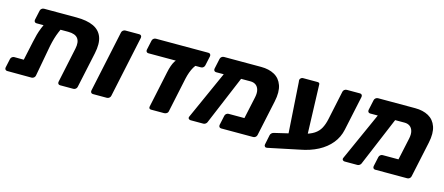

<svg xmlns="http://www.w3.org/2000/svg" viewBox="-46 -1043 3629 1571"><g transform="rotate(15 1768.0 -257.0)"><path d="M150.1 -439.9Q139.5 -439.9 134.1 -447.1Q128.6 -454.4 130.6 -465L148 -545.9Q150 -556.5 159.1 -563.8Q168.1 -571 178.8 -571H452.6Q542.6 -571 598 -545.3Q653.4 -519.6 673.4 -465.7Q693.4 -411.9 675.1 -326.4L610.7 -25.1Q608.7 -14.5 599.7 -7.2Q590.6 0 580 0H468Q457.4 0 451.9 -6.9Q446.5 -13.9 448.5 -24.5L511.3 -321.4Q523.8 -378.9 501.6 -409.4Q479.4 -439.9 418.4 -439.9ZM289.7 -508.6H334.2Q361.7 -508.6 369.7 -497.9Q377.6 -487.3 370.6 -474.8Q354.2 -443.1 342.4 -414.4Q330.5 -385.8 321.7 -355.9Q313 -326 305.2 -288.9L256.6 -25.1Q254.6 -14.5 245.6 -7.2Q236.5 0 225.9 0L19.8 -0.8Q9.1 -0.8 3.5 -8Q-2.1 -15.2 -0.1 -25.9L16 -100.5Q18 -111.1 26.7 -118.4Q35.5 -125.6 46.1 -125.6L126.7 -125.2L161.4 -287Q167.9 -319.5 176.3 -349.4Q184.6 -379.4 197 -410.1Q209.4 -440.9 227.3 -475.1Q235.4 -488.9 249.1 -498.8Q262.9 -508.6 289.7 -508.6Z M746 0Q735.4 0 729.9 -7.2Q724.5 -14.5 726.5 -25.1L837.3 -545.9Q839.3 -556.5 848.3 -563.8Q857.4 -571 868 -571H986.2Q996.9 -571 1002.3 -563.8Q1007.7 -556.5 1005.7 -545.9L895 -25.1Q893 -14.5 883.9 -7.2Q874.9 0 864.2 0Z M1238 0Q1228 0 1223.5 -6Q1219 -12 1221 -22L1286 -328.8Q1299.3 -392.6 1320.3 -426.6Q1341.3 -460.5 1370.8 -460.5H1530.9Q1505.9 -460.5 1481.9 -419.3Q1458 -378.1 1444.7 -318.1L1382 -22Q1380 -12 1369.4 -6Q1358.7 0 1348.7 0ZM1097.9 -439.9Q1087.3 -439.9 1081.8 -447.1Q1076.4 -454.4 1078.4 -465L1095.8 -545.9Q1097.8 -556.5 1106.8 -563.8Q1115.9 -571 1126.5 -571H1571.6Q1582.2 -571 1587.7 -563.8Q1593.1 -556.5 1591.1 -545.9L1573.7 -465Q1571.7 -455 1563.3 -447.4Q1554.9 -439.9 1543 -439.9Z M1964.2 -434.3 1673.1 -433.6Q1662.5 -433.6 1657.1 -440.9Q1651.6 -448.1 1653.6 -458.8L1672.3 -545.9Q1674.3 -556.5 1683.3 -563.8Q1692.4 -571 1703 -571H2018.5Q2084.7 -571 2131.6 -545.1Q2178.5 -519.1 2197.4 -465.1Q2216.4 -411 2198.5 -327L2134.1 -25.1Q2132.1 -14.5 2123.1 -7.2Q2114 0 2103.4 0H1832.2Q1821.6 0 1816.2 -7.2Q1810.7 -14.5 1812.7 -25.1L1830.1 -106Q1832.1 -116.6 1840.9 -123.9Q1849.6 -131.1 1860.2 -131.1H1994.2L2034.6 -318.9Q2042.3 -355.9 2035.3 -381.7Q2028.4 -407.5 2010 -420.9Q1991.6 -434.3 1964.2 -434.3ZM1572.9 0Q1562.6 0 1556.4 -7.4Q1550.3 -14.9 1554.9 -25.5L1754.5 -470.8Q1759.1 -481.4 1767.6 -488.3Q1776.1 -495.1 1786 -494.4L1880.1 -493.3Q1890.7 -492.9 1896.6 -483.7Q1902.5 -474.5 1897.5 -464.3L1713.4 -25.5Q1710.6 -14.9 1701.2 -7.4Q1691.7 0 1681.5 0Z M2234.9 56.2Q2223.9 58.4 2217.1 51.4Q2210.4 44.4 2212.4 33.8L2229.4 -48.6Q2231.4 -58.9 2239.3 -66.2Q2247.2 -73.6 2257.5 -76L2489 -130.7Q2547.6 -144.9 2581.6 -167.1Q2615.6 -189.4 2633.2 -222.4Q2650.9 -255.4 2660.3 -299.6L2712.6 -546.5Q2714.6 -557.1 2723.7 -564.1Q2732.8 -571 2743.4 -571H2855.4Q2866 -571 2871.4 -563.8Q2876.9 -556.5 2874.9 -545.9L2812.2 -251.5Q2798.4 -185.9 2756.6 -134.7Q2714.9 -83.5 2649.7 -49.1Q2584.5 -14.8 2499.2 1ZM2380.6 -24 2347.6 -531Q2346.6 -539 2346.1 -543Q2345.6 -547 2346.6 -551Q2348.6 -559 2356.1 -565Q2363.6 -571 2371.6 -571H2495.2Q2514.2 -571 2514.2 -556L2531.2 -47Z M3269.2 -434.3 2978.1 -433.6Q2967.5 -433.6 2962.1 -440.9Q2956.6 -448.1 2958.6 -458.8L2977.3 -545.9Q2979.3 -556.5 2988.3 -563.8Q2997.4 -571 3008 -571H3323.5Q3389.7 -571 3436.6 -545.1Q3483.5 -519.1 3502.4 -465.1Q3521.4 -411 3503.5 -327L3439.1 -25.1Q3437.1 -14.5 3428.1 -7.2Q3419 0 3408.4 0H3137.2Q3126.6 0 3121.2 -7.2Q3115.7 -14.5 3117.7 -25.1L3135.1 -106Q3137.1 -116.6 3145.9 -123.9Q3154.6 -131.1 3165.2 -131.1H3299.2L3339.6 -318.9Q3347.3 -355.9 3340.3 -381.7Q3333.4 -407.5 3315 -420.9Q3296.6 -434.3 3269.2 -434.3ZM2877.9 0Q2867.6 0 2861.4 -7.4Q2855.3 -14.9 2859.9 -25.5L3059.5 -470.8Q3064.1 -481.4 3072.6 -488.3Q3081.1 -495.1 3091 -494.4L3185.1 -493.3Q3195.7 -492.9 3201.6 -483.7Q3207.5 -474.5 3202.5 -464.3L3018.4 -25.5Q3015.6 -14.9 3006.2 -7.4Q2996.7 0 2986.5 0Z"/></g></svg>

Font: Rubik Light
Style: Italic
Weight: 300
Italic angle: -12°
Designer: Hubert and Fischer
Foundry: Hubert and Fischer
Version: Version 2.300;gftools[0.9.30]